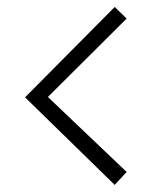

<svg xmlns="http://www.w3.org/2000/svg" viewBox="-20 -519 456 550"><path d="M51.8 -240.2 308.6 10.7 342.8 -26.4 117.2 -241.2 342.8 -465.8 308.6 -499Z"/></svg>

Font: Yaldevi Colombo Light
Style: Regular
Weight: 300
Designer: Sol Matas, Denzil Rajitha, Kosala Senevirathne and Pathum Egodawatta
Foundry: Mooniak
Version: Version 1.020 ; ttfautohint (v1.6)